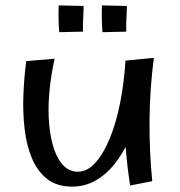

<svg xmlns="http://www.w3.org/2000/svg" viewBox="-20 -680 664 710"><path d="M246 10Q190 10 154 -18.5Q118 -47 98 -95Q78 -143 71 -203Q64 -263 66.5 -328Q69 -393 77 -454L182 -463Q167 -395 162 -333Q157 -271 162 -218.5Q167 -166 180.5 -127Q194 -88 216 -66.5Q238 -45 268 -45Q303 -45 333 -78.5Q363 -112 386.5 -169.5Q410 -227 424.5 -301Q439 -375 444 -456L504 -331Q501 -294 488.5 -248.5Q476 -203 455 -157.5Q434 -112 404 -74Q374 -36 334.5 -13Q295 10 246 10ZM461 6Q451 -60 446 -118.5Q441 -177 439.5 -231Q438 -285 439.5 -340.5Q441 -396 444 -456L549 -466Q534 -353 533 -237Q532 -121 543 -10ZM199 -561Q197 -584 196.5 -611Q196 -638 197 -660L289 -658Q289 -633 287.5 -611Q286 -589 287 -563ZM359 -561Q357 -584 356.5 -611Q356 -638 357 -660L449 -658Q449 -633 447.5 -611Q446 -589 447 -563Z"/></svg>

Font: Marhey Light
Style: Regular
Weight: 300
Designer: Nur Syamsi & Bustanul Arifin
Foundry: Namelatype
Version: Version 1.000